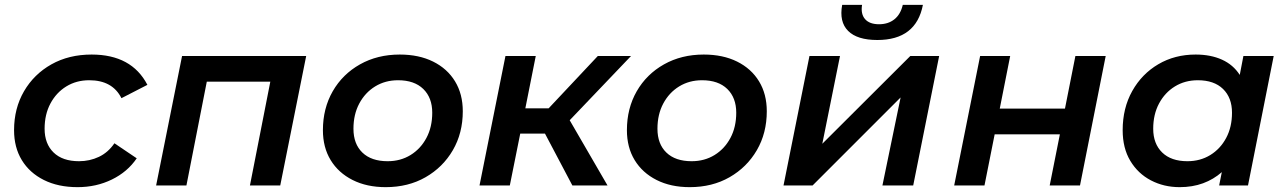

<svg xmlns="http://www.w3.org/2000/svg" viewBox="-20 -765 5306 792"><path d="M300 7Q220 7 161 -22.5Q102 -52 70 -104.5Q38 -157 38 -228Q38 -318 79 -388.5Q120 -459 192 -499.5Q264 -540 358 -540Q523 -540 588 -415L481 -360Q444 -434 348 -434Q295 -434 253.5 -408.5Q212 -383 188 -338Q164 -293 164 -234Q164 -172 201 -136Q238 -100 306 -100Q350 -100 388 -118Q426 -136 452 -174L544 -112Q506 -56 441.5 -24.5Q377 7 300 7Z M624 0 731 -534H1243L1136 0H1011L1095 -428H833L749 0Z M1571 7Q1493 7 1434.5 -22.5Q1376 -52 1344 -104.5Q1312 -157 1312 -228Q1312 -318 1352.5 -388.5Q1393 -459 1465 -499.5Q1537 -540 1629 -540Q1708 -540 1766.5 -511Q1825 -482 1857 -429.5Q1889 -377 1889 -306Q1889 -216 1848 -145.5Q1807 -75 1735.5 -34Q1664 7 1571 7ZM1579 -100Q1632 -100 1673.5 -125.5Q1715 -151 1739 -196Q1763 -241 1763 -300Q1763 -362 1726 -398Q1689 -434 1622 -434Q1569 -434 1527.5 -408.5Q1486 -383 1462 -338Q1438 -293 1438 -234Q1438 -171 1475 -135.5Q1512 -100 1579 -100Z M2341 0 2228 -214H2126L2083 0H1958L2065 -534H2190L2147 -318H2243L2446 -534H2583L2330 -269L2486 0Z M2825 7Q2747 7 2688.5 -22.5Q2630 -52 2598 -104.5Q2566 -157 2566 -228Q2566 -318 2606.5 -388.5Q2647 -459 2719 -499.5Q2791 -540 2883 -540Q2962 -540 3020.5 -511Q3079 -482 3111 -429.5Q3143 -377 3143 -306Q3143 -216 3102 -145.5Q3061 -75 2989.5 -34Q2918 7 2825 7ZM2833 -100Q2886 -100 2927.5 -125.5Q2969 -151 2993 -196Q3017 -241 3017 -300Q3017 -362 2980 -398Q2943 -434 2876 -434Q2823 -434 2781.5 -408.5Q2740 -383 2716 -338Q2692 -293 2692 -234Q2692 -171 2729 -135.5Q2766 -100 2833 -100Z M3212 0 3319 -534H3445L3372 -172L3735 -534H3854L3747 0H3620L3695 -363L3332 0ZM3599 -600Q3516 -600 3478.5 -637.5Q3441 -675 3454 -745H3536Q3530 -707 3548.5 -686Q3567 -665 3606 -665Q3644 -665 3669.5 -685.5Q3695 -706 3704 -745H3787Q3759 -600 3599 -600Z M3916 0 4023 -534H4147L4104 -317H4373L4416 -534H4541L4435 0H4310L4352 -211H4083L4041 0Z M4846 7Q4781 7 4727.5 -21Q4674 -49 4642.5 -101.5Q4611 -154 4611 -228Q4611 -319 4650.5 -389.5Q4690 -460 4758 -500Q4826 -540 4912 -540Q4974 -540 5020.5 -519Q5067 -498 5094 -456L5109 -534H5234L5128 0H5009L5020 -55Q4986 -25 4942.5 -9Q4899 7 4846 7ZM4878 -100Q4931 -100 4972.5 -125.5Q5014 -151 5038 -196Q5062 -241 5062 -300Q5062 -362 5025 -398Q4988 -434 4921 -434Q4868 -434 4826.5 -408.5Q4785 -383 4761 -338Q4737 -293 4737 -234Q4737 -172 4774 -136Q4811 -100 4878 -100Z"/></svg>

Font: Montserrat SemiBold
Style: Italic
Weight: 600
Italic angle: -11.3°
Designer: Julieta Ulanovsky
Foundry: Julieta Ulanovsky
Version: Version 9.000; ttfautohint (v1.8.4.7-5d5b)